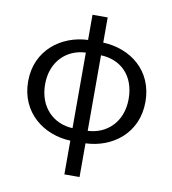

<svg xmlns="http://www.w3.org/2000/svg" viewBox="-95 -777 949 1059"><g transform="rotate(10 379.5 -248.0)"><path d="M422 -483C534 -479 614 -402 614 -272C614 -142 527 -64 422 -60ZM337 -60C231 -64 146 -143 146 -272C146 -401 231 -479 337 -483ZM422 -695H337V-554C189 -548 51 -448 51 -272C51 -96 189 5 337 10V199H422V10C570 5 708 -95 708 -272C708 -449 574 -548 422 -554Z"/></g></svg>

Font: Noto Sans Japanese Regular
Style: Regular
Weight: 400
Designer: Ryoko NISHIZUKA (kana & ideographs); Paul D. Hunt (Latin, Greek & Cyrillic); Wenlong ZHANG (bopomofo); Sandoll Communica
Foundry: Adobe Systems Incorporated
Version: Version 1.000;PS 1;hotconv 1.0.78;makeotf.lib2.5.61930